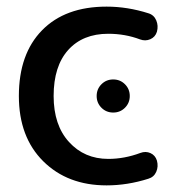

<svg xmlns="http://www.w3.org/2000/svg" viewBox="-20 -550 558 580"><path d="M272 -260Q272 -281 286.5 -295.5Q301 -310 322 -310Q343 -310 357.5 -295.5Q372 -281 372 -260Q372 -239 357.5 -224.5Q343 -210 322 -210Q301 -210 286.5 -224.5Q272 -239 272 -260ZM302 10Q184 10 110.5 -63Q37 -136 37 -260Q37 -387 107 -458.5Q177 -530 302 -530Q365 -530 428 -510Q445 -505 452 -488.5Q459 -472 454 -454Q449 -438 434 -431.5Q419 -425 403 -431Q358 -448 307 -448Q230 -448 186 -399Q142 -350 142 -260Q142 -172 188.5 -121Q235 -70 307 -70Q356 -70 404 -88Q420 -94 434.5 -87.5Q449 -81 454 -65Q459 -47 452 -31Q445 -15 428 -10Q365 10 302 10Z"/></svg>

Font: Rounded Mplus 1c Medium
Style: Regular
Weight: 500
Version: Version 1.059.20150529